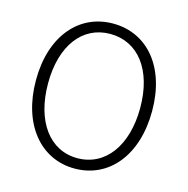

<svg xmlns="http://www.w3.org/2000/svg" viewBox="-110 -848 946 966"><g transform="rotate(15 363.0 -364.5)"><path d="M362 13C540 13 665 -135 665 -367C665 -598 540 -742 362 -742C186 -742 60 -598 60 -367C60 -135 186 13 362 13ZM362 -41C218 -41 123 -169 123 -367C123 -565 218 -688 362 -688C507 -688 603 -565 603 -367C603 -169 507 -41 362 -41Z"/></g></svg>

Font: Noto Sans CJK KR Light
Style: Regular
Weight: 300
Designer: Ryoko NISHIZUKA (kana & ideographs); Paul D. Hunt (Latin, Greek & Cyrillic); Wenlong ZHANG (bopomofo); Sandoll Communica
Foundry: Adobe Systems Incorporated
Version: Version 1.004;PS 1.004;hotconv 1.0.82;makeotf.lib2.5.63406